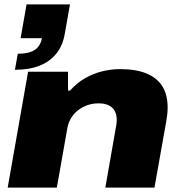

<svg xmlns="http://www.w3.org/2000/svg" viewBox="-20 -855 828 875"><path d="M15 0 108 -528H290V-442H299Q330 -477 367.5 -498.5Q405 -520 446 -530Q487 -540 527 -540Q600 -540 648 -520Q696 -500 720 -461.5Q744 -423 744 -365Q744 -351 742.5 -336Q741 -321 738 -304L684 0H460L510 -285Q511 -291 511.5 -297Q512 -303 512 -309Q512 -331 503.5 -348Q495 -365 476.5 -374.5Q458 -384 429 -384Q402 -384 378 -375.5Q354 -367 335 -352Q316 -337 303.5 -316Q291 -295 287 -271L239 0ZM48 -537 61 -610Q111 -610 137.5 -627Q164 -644 171 -681H74L101 -835H299L275 -700Q266 -647 236.5 -610.5Q207 -574 160 -555.5Q113 -537 48 -537Z"/></svg>

Font: Archivo Expanded Black
Style: Italic
Weight: 900
Width: 7
Italic angle: -10°
Designer: Hector Gatti
Foundry: Omnibus-Type
Version: Version 2.001